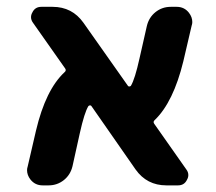

<svg xmlns="http://www.w3.org/2000/svg" viewBox="-20 -566 635 565"><path d="M528.3 -67.4Q534.2 -59.6 534.2 -50.8Q534.2 -43.9 530.3 -37.1Q522.5 -20.5 503.9 -20.5H469.7Q412.1 -20.5 378.9 -67.4L249 -253.9Q248 -255.9 245.1 -255.9Q242.2 -255.9 240.2 -253.9Q228.5 -235.4 214.8 -173.8L193.4 -77.1Q187.5 -51.8 168 -36.1Q148.4 -20.5 123 -20.5H105.5Q83 -20.5 69.3 -38.1Q59.6 -50.8 59.6 -65.4Q59.6 -70.3 61.5 -76.2L85.9 -181.6Q114.3 -301.8 169.9 -353.5Q175.8 -358.4 171.9 -364.3L77.1 -499Q71.3 -506.8 71.3 -515.6Q71.3 -522.5 75.2 -529.3Q83 -545.9 101.6 -545.9H134.8Q192.4 -545.9 225.6 -499L356.4 -313.5Q357.4 -311.5 360.4 -311.5Q363.3 -311.5 365.2 -313.5Q377 -333 390.6 -394.5L412.1 -489.3Q418 -514.6 437.5 -530.3Q457 -545.9 482.4 -545.9H500Q522.5 -545.9 536.1 -528.3Q545.9 -515.6 545.9 -501Q545.9 -496.1 543.9 -490.2L519.5 -385.7Q490.2 -265.6 435.5 -212.9Q429.7 -208 433.6 -202.1Z"/></svg>

Font: Gen Jyuu Gothic Bold
Style: Bold
Weight: 700
Designer: [Source Han Sans]
Ryoko NISHIZUKA  (kana & ideographs); Paul D. Hunt (Latin, Greek & Cyrillic); Wenlong ZHANG  (bopomofo
Version: Version 1.002.20150607